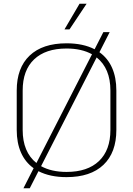

<svg xmlns="http://www.w3.org/2000/svg" viewBox="-20 -943 716 1033"><path d="M606 -456V-244Q606 -122 536.5 -56Q467 10 338 10Q249 10 187 -22L140 70H106L161 -38Q116 -70 93 -122Q70 -174 70 -244V-456Q70 -578 139.5 -644Q209 -710 338 -710Q427 -710 489 -678L536 -770H570L515 -662Q560 -630 583 -578Q606 -526 606 -456ZM176 -66 475 -651Q419 -682 338 -682Q225 -682 163.5 -623.5Q102 -565 102 -456V-244Q102 -125 176 -66ZM574 -456Q574 -575 500 -634L201 -49Q257 -18 338 -18Q451 -18 512.5 -76.5Q574 -135 574 -244ZM408 -923H446L354 -785H327Z"/></svg>

Font: KoHo ExtraLight
Style: Regular
Weight: 275
Version: Version 1.000; ttfautohint (v1.6)